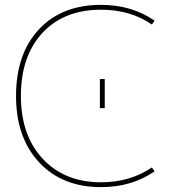

<svg xmlns="http://www.w3.org/2000/svg" viewBox="-20 -760 727 790"><path d="M391 -315V-435H411V-315ZM605 -71 616 -55Q522 10 396 10Q236 10 141 -92Q46 -194 46 -365Q46 -538 140 -639Q234 -740 396 -740Q522 -740 616 -675L605 -659Q517 -720 396 -720Q243 -720 154.5 -624.5Q66 -529 66 -365Q66 -203 156 -106.5Q246 -10 396 -10Q515 -10 605 -71Z"/></svg>

Font: Mplus 1p Thin
Style: Regular
Weight: 250
Version: Version 1.061